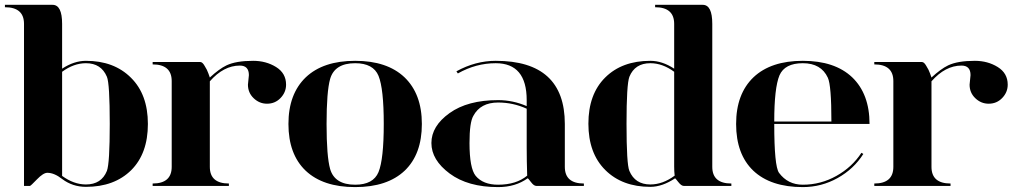

<svg xmlns="http://www.w3.org/2000/svg" viewBox="-30 -762 4160 787"><path d="M224.6 -480.5Q273.4 -512.7 322.3 -512.7Q437.5 -512.7 506.8 -443.4Q576.2 -375 576.2 -253.9Q576.2 -132.8 507.8 -64.5Q438.5 3.9 322.3 3.9Q267.6 3.9 224.6 -28.3Q192.4 -53.7 164.1 -53.7Q147.5 -53.7 121.6 -26.9Q95.7 0 92.8 0H68.4V-664.1Q68.4 -732.4 -9.8 -732.4V-742.2H185.5Q224.6 -742.2 224.6 -664.1ZM224.6 -41Q272.5 -5.9 322.3 -5.9Q385.7 -5.9 408.2 -61.5Q419.9 -92.8 419.9 -253.9Q419.9 -419.9 408.2 -447.3Q384.8 -502.9 322.3 -502.9Q272.5 -502.9 224.6 -467.8V-174.8Z M1142.6 -415Q1142.6 -383.8 1120.1 -360.4Q1097.7 -336.9 1064.5 -336.9Q1033.2 -336.9 1009.8 -359.4Q986.3 -381.8 986.3 -415L990.2 -454.1Q990.2 -493.2 953.1 -493.2Q886.7 -493.2 830.1 -428.7V-78.1Q830.1 -9.8 908.2 -9.8V0H595.7V-9.8Q673.8 -9.8 673.8 -78.1V-429.7Q673.8 -498 595.7 -498V-507.8H791Q799.8 -507.8 808.6 -492.2Q819.3 -475.6 824.2 -460.9L830.1 -444.3Q868.2 -479.5 898.4 -494.1Q937.5 -512.7 1007.8 -512.7Q1060.5 -512.7 1101.6 -487.3Q1142.6 -461.9 1142.6 -415Z M1222.7 -62.5Q1152.3 -129.9 1152.3 -253.9Q1152.3 -377 1223.6 -445.3Q1294.9 -512.7 1425.8 -512.7Q1556.6 -512.7 1627.9 -445.3Q1699.2 -377 1699.2 -253.9Q1699.2 -129.9 1628.9 -62.5Q1557.6 4.9 1425.8 4.9Q1293.9 4.9 1222.7 -62.5ZM1425.8 -4.9Q1500 -4.9 1521.5 -56.6Q1543 -109.4 1543 -253.9Q1543 -398.4 1521.5 -451.2Q1500 -502.9 1425.8 -502.9Q1341.8 -502.9 1323.2 -438.5Q1308.6 -386.7 1308.6 -253.9Q1308.6 -121.1 1323.2 -69.3Q1341.8 -4.9 1425.8 -4.9Z M2128.9 -316.4Q2073.2 -341.8 2011.7 -341.8Q1939.5 -341.8 1910.2 -287.1Q1894.5 -260.7 1894.5 -175.8Q1894.5 -72.3 1919.9 -41Q1950.2 -4.9 2011.7 -4.9Q2085.9 -4.9 2130.9 -42Q2128.9 -102.5 2128.9 -158.2ZM2363.3 0H2168Q2158.2 0 2146.5 -15.6Q2134.8 -31.2 2132.8 -31.2Q2083 4.9 2011.7 4.9Q1887.7 4.9 1813 -50.8Q1738.3 -106.4 1738.3 -175.8Q1738.3 -245.1 1812.5 -298.3Q1886.7 -351.6 2011.7 -351.6Q2072.3 -351.6 2128.9 -327.1V-351.6Q2128.9 -502.9 2002 -502.9Q1920.9 -502.9 1846.7 -460.9L1840.8 -469.7Q1918.9 -512.7 2002 -512.7Q2285.2 -512.7 2285.2 -253.9V-78.1Q2285.2 -9.8 2363.3 -9.8Z M2889.6 -664.1V-78.1Q2889.6 -9.8 2967.8 -9.8V0H2772.5Q2762.7 0 2750.5 -15.6Q2738.3 -31.2 2737.3 -31.2Q2684.6 3.9 2635.7 3.9Q2520.5 3.9 2451.2 -64.9Q2381.8 -133.8 2381.8 -254.9Q2381.8 -376 2450.7 -444.3Q2519.5 -512.7 2635.7 -512.7Q2684.6 -512.7 2733.4 -480.5V-664.1Q2733.4 -732.4 2655.3 -732.4V-742.2H2850.6Q2889.6 -742.2 2889.6 -664.1ZM2538.1 -254.9Q2538.1 -88.9 2549.8 -61.5Q2573.2 -5.9 2635.7 -5.9Q2686.5 -5.9 2735.4 -42Q2733.4 -59.6 2733.4 -79.1V-467.8Q2685.5 -502.9 2635.7 -502.9Q2572.3 -502.9 2549.8 -447.3Q2538.1 -416 2538.1 -254.9Z M3260.7 4.9Q3128.9 4.9 3057.6 -62.5Q2987.3 -129.9 2987.3 -253.9Q2987.3 -377 3058.6 -445.3Q3129.9 -512.7 3260.7 -512.7Q3391.6 -512.7 3462.9 -445.3Q3534.2 -377 3534.2 -253.9H3143.6Q3143.6 -81.1 3163.1 -53.7Q3199.2 -4.9 3260.7 -4.9Q3334 -4.9 3398.4 -41Q3462.9 -77.1 3501 -135.7L3508.8 -130.9Q3469.7 -69.3 3403.3 -32.2Q3336.9 4.9 3260.7 4.9ZM3143.6 -263.7H3377.9Q3377.9 -412.1 3363.3 -443.4Q3335.9 -502.9 3260.7 -502.9Q3186.5 -502.9 3165 -453.1Q3143.6 -401.4 3143.6 -263.7Z M4100.6 -415Q4100.6 -383.8 4078.1 -360.4Q4055.7 -336.9 4022.5 -336.9Q3991.2 -336.9 3967.8 -359.4Q3944.3 -381.8 3944.3 -415L3948.2 -454.1Q3948.2 -493.2 3911.1 -493.2Q3844.7 -493.2 3788.1 -428.7V-78.1Q3788.1 -9.8 3866.2 -9.8V0H3553.7V-9.8Q3631.8 -9.8 3631.8 -78.1V-429.7Q3631.8 -498 3553.7 -498V-507.8H3749Q3757.8 -507.8 3766.6 -492.2Q3777.3 -475.6 3782.2 -460.9L3788.1 -444.3Q3826.2 -479.5 3856.4 -494.1Q3895.5 -512.7 3965.8 -512.7Q4018.6 -512.7 4059.6 -487.3Q4100.6 -461.9 4100.6 -415Z"/></svg>

Font: spinweradBold
Style: Regular
Weight: 700
Width: 7
Version: Version 0.3 ; ttfautohint (v1.2) -l 8 -r 50 -G 200 -x 14 -D 